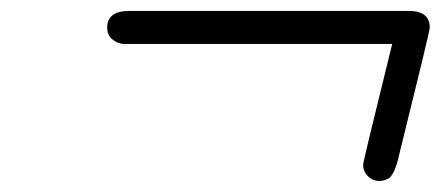

<svg xmlns="http://www.w3.org/2000/svg" viewBox="-20 -390 808 349"><path d="M174.8 -339.8Q174.8 -369.6 213.9 -370.1H723.1Q761.2 -370.1 761.2 -339.8Q761.2 -333 705.1 -106.9Q705.1 -106 703.6 -100.1Q702.1 -94.2 701.2 -92Q700.2 -89.8 698.5 -84.5Q696.8 -79.1 695.3 -76.7Q693.8 -74.2 691.4 -70.6Q689 -66.9 686 -65.4Q683.1 -64 679 -62.5Q674.8 -61 669.9 -61Q657.7 -61 648.9 -69.6Q640.1 -78.1 640.1 -90.8Q640.1 -96.7 692.9 -310.1H204.1Q192.9 -311 183.8 -318.8Q174.8 -326.7 174.8 -339.8Z"/></svg>

Font: CMU Serif
Style: BoldItalic
Weight: 700
Italic angle: -14.04°
Version: Version 0.7.0